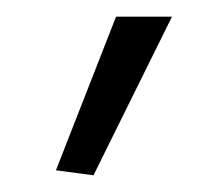

<svg xmlns="http://www.w3.org/2000/svg" viewBox="-20 -820 268 230"><path d="M47 -616 119 -800H186L92 -610Z"/></svg>

Font: Encode Sans Narrow
Style: Light
Weight: 300
Designer: Pablo Impallari, Andres Torresi
Foundry: Pablo Impallari, Andres Torresi
Version: Version 1.000; ttfautohint (v1.00) -l 8 -r 50 -G 200 -x 14 -